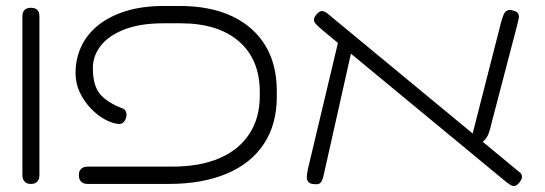

<svg xmlns="http://www.w3.org/2000/svg" viewBox="-20 -606 1824 643"><path d="M83 10Q74 10 68 6.5Q62 3 58.5 -3.5Q55 -10 55 -19V-552Q55 -561 58.5 -567.5Q62 -574 68.5 -577Q75 -580 84 -580Q93 -580 99.5 -576.5Q106 -573 109 -567Q112 -561 112 -551V-18Q112 -9 108.5 -3Q105 3 99 6.5Q93 10 83 10Z M273 10Q264 10 257.5 6.5Q251 3 247.5 -3.5Q244 -10 244 -19Q244 -29 247.5 -35Q251 -41 257.5 -44.5Q264 -48 274 -48H557Q649 -48 714.5 -76Q780 -104 815 -157.5Q850 -211 850 -285V-298Q850 -407 780 -467.5Q710 -528 585 -528H527Q450 -528 397 -507.5Q344 -487 317.5 -453Q291 -419 291 -378Q291 -320 314.5 -291.5Q338 -263 390 -243Q399 -240 402 -231Q405 -222 402.5 -212.5Q400 -203 393.5 -196.5Q387 -190 376 -191Q355 -193 330.5 -206.5Q306 -220 284 -243Q262 -266 247.5 -296Q233 -326 233 -362Q233 -409 252 -450Q271 -491 309 -521.5Q347 -552 402 -569Q457 -586 529 -586H582Q684 -586 756.5 -552Q829 -518 868 -454.5Q907 -391 907 -301V-282Q907 -190 864 -124.5Q821 -59 739.5 -24.5Q658 10 544 10Z M1718 7Q1711 15 1704 16.5Q1697 18 1690.5 14Q1684 10 1676 4L1060 -505Q1046 -517 1038.5 -525Q1031 -533 1031.5 -541Q1032 -549 1041 -559Q1051 -570 1059.5 -569Q1068 -568 1078.5 -559.5Q1089 -551 1103 -539L1719 -30Q1726 -25 1727.5 -18.5Q1729 -12 1726.5 -6Q1724 0 1718 7ZM1026 10Q1016 8 1011.5 2Q1007 -4 1007.5 -14.5Q1008 -25 1011 -39L1115 -476L1161 -452L1067 -33Q1063 -12 1058.5 -2Q1054 8 1047 10Q1040 12 1026 10ZM1577 -117 1555 -128 1658 -531Q1662 -545 1666 -555.5Q1670 -566 1678 -570.5Q1686 -575 1701 -570Q1712 -567 1715.5 -560Q1719 -553 1717 -543Q1715 -533 1711 -518L1626 -193Q1622 -173 1616.5 -159Q1611 -145 1601.5 -135.5Q1592 -126 1577 -117Z"/></svg>

Font: Fredoka Expanded Light
Style: Regular
Weight: 300
Width: 7
Designer: Ben Nathan
Foundry: Milena B. Brandão, Ben Nathan
Version: Version 2.001